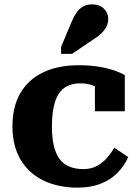

<svg xmlns="http://www.w3.org/2000/svg" viewBox="-20 -849 637 880"><path d="M362 -74Q397 -74 423.5 -88Q450 -102 470 -125Q490 -148 504 -172L568 -129Q549 -87 516.5 -55Q484 -23 439 -6Q394 11 336 11Q247 11 179.5 -21.5Q112 -54 74.5 -117Q37 -180 37 -270Q37 -360 73.5 -422.5Q110 -485 178 -517.5Q246 -550 341 -550Q398 -550 440.5 -542Q483 -534 511 -523.5Q539 -513 552 -505V-339H415V-486Q428 -486 436 -479.5Q444 -473 447.5 -463.5Q451 -454 450.5 -445Q450 -436 448 -431Q431 -447 406.5 -457Q382 -467 349 -467Q303 -467 274 -445.5Q245 -424 231.5 -380Q218 -336 218 -270Q218 -219 226.5 -182Q235 -145 252.5 -121Q270 -97 297.5 -85.5Q325 -74 362 -74ZM307 -746Q317 -771 329.5 -789.5Q342 -808 359.5 -818.5Q377 -829 402 -829Q436 -829 456 -809.5Q476 -790 476 -762Q476 -743 467.5 -726.5Q459 -710 444 -695.5Q429 -681 409 -669L310 -602H260V-634Z"/></svg>

Font: Roboto Serif
Style: Bold
Weight: 700
Designer: Greg Gazdowicz
Foundry: Commercial Type
Version: Version 1.008